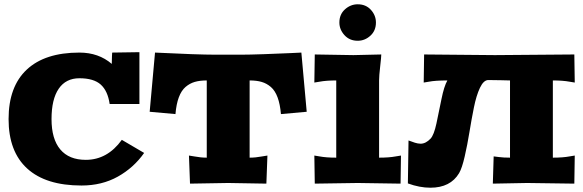

<svg xmlns="http://www.w3.org/2000/svg" viewBox="-20 -855 2717 895"><path d="M350.1 -609.9Q439.5 -609.9 501 -557.1Q501 -581.1 502 -594.2L502.9 -609.9L629.9 -611.8V-370.1H491.2Q482.4 -431.2 449.7 -460.7Q417 -490.2 350.1 -490.2Q287.1 -490.2 253.7 -441.4Q220.2 -392.6 220.2 -299.8Q220.2 -207 261 -158.4Q301.8 -109.9 379.9 -109.9Q480.5 -109.9 547.9 -203.1L651.9 -142.1Q603.5 -73.2 529.3 -31.7Q455.1 9.8 359.9 9.8Q193.8 9.8 106.9 -69.3Q20 -148.4 20 -299.8Q20 -451.2 104.7 -530.5Q189.5 -609.9 350.1 -609.9Z M677.7 -334 702.6 -609.9Q902.8 -600.1 982.9 -600.1H1104.5Q1140.1 -600.1 1210.2 -602.5Q1280.3 -605 1332.5 -607.4L1384.8 -609.9L1409.7 -334L1289.6 -323.2Q1285.6 -369.6 1273.9 -401.1Q1262.2 -432.6 1242.7 -449.5Q1223.1 -466.3 1199.7 -473.1Q1176.3 -480 1143.6 -480V-120.1Q1171.4 -120.1 1202.6 -126L1226.6 -129.9L1221.7 1L1043.5 -2L865.7 1L860.8 -129.9L884.8 -126Q916 -120.1 943.8 -120.1V-480Q911.1 -480 887.7 -473.1Q864.3 -466.3 844.7 -449.5Q825.2 -432.6 813.5 -401.1Q801.8 -369.6 797.9 -323.2Z M1445.3 -129.9 1469.2 -126Q1500.5 -120.1 1547.4 -120.1V-480Q1500.5 -480 1469.2 -474.1L1445.3 -470.2L1447.3 -601.1L1627.4 -598.1L1757.3 -601.1Q1757.3 -589.4 1752.2 -545.4Q1747.1 -501.5 1747.1 -480V-120.1Q1793.9 -120.1 1825.2 -126L1849.1 -129.9L1847.2 1L1647.5 -2L1447.3 1ZM1562 -750Q1562 -788.1 1588.1 -811.5Q1614.3 -835 1647.5 -835Q1685.5 -835 1709 -809.1Q1732.4 -783.2 1732.4 -750Q1732.4 -711.9 1706.5 -688.5Q1680.7 -665 1647.5 -665Q1609.4 -665 1585.7 -691.2Q1562 -717.3 1562 -750Z M1881.3 0 1884.3 -200.2Q1889.2 -198.7 1898.9 -195.1Q1908.7 -191.4 1914.1 -189.7Q1919.4 -188 1927 -186.5Q1934.6 -185.1 1940.4 -185.1Q1964.8 -185.1 1987.3 -209Q2002.9 -226.1 2014.4 -279.3Q2025.9 -332.5 2037.8 -392.6Q2049.8 -452.6 2065.4 -480Q2008.8 -480 1979 -474.1L1955.1 -470.2L1957 -601.1L2287.1 -598.1L2657.2 -601.1L2659.2 -470.2L2635.3 -474.1Q2604 -480 2557.1 -480V-120.1Q2604 -120.1 2635.3 -126L2659.2 -129.9L2657.2 1L2437 -2L2277.3 1L2281.2 -126L2305.2 -123Q2326.2 -120.1 2357.4 -120.1V-480Q2356 -480 2316.9 -481Q2277.8 -481.9 2256.3 -481.9Q2234.4 -481.9 2217.3 -445.8Q2200.2 -409.7 2189 -353.5Q2177.7 -297.4 2168.2 -238.8Q2158.7 -180.2 2146.2 -125.7Q2133.8 -71.3 2120.1 -47.9Q2079.6 20 1986.3 20Q1936 20 1881.3 0Z"/></svg>

Font: Zantroke
Style: Regular
Weight: 500
Foundry: gluk
Version: Version 0.36